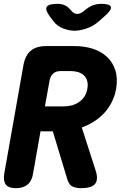

<svg xmlns="http://www.w3.org/2000/svg" viewBox="-25 -970 645 1000"><path d="M209 -416H308Q330 -416 350 -421.5Q370 -427 386.5 -438.5Q403 -450 414.5 -467Q426 -484 430 -508Q434 -532 429 -549Q424 -566 412 -577.5Q400 -589 381.5 -594.5Q363 -600 341 -600H292Q267 -600 252.5 -587.5Q238 -575 233 -550ZM186 -286 147 -65Q141 -27 118.5 -8.5Q96 10 58 10Q20 10 5.5 -8.5Q-9 -27 -3 -65L97 -630Q106 -681 135 -705.5Q164 -730 215 -730H364Q415 -730 458.5 -716Q502 -702 532 -674Q562 -646 575.5 -604.5Q589 -563 580 -508Q573 -469 556.5 -437Q540 -405 516.5 -380Q493 -355 463.5 -336.5Q434 -318 401 -306L474 -79Q488 -34 470 -12Q452 10 397 10Q372 10 353.5 2Q335 -6 326 -35L250 -286ZM274 -950Q297 -950 313.5 -942Q330 -934 344 -917L345 -916Q359 -898 376.5 -897.5Q394 -897 415 -915L420 -919Q440 -936 460 -943Q480 -950 503 -950Q548 -950 552.5 -933.5Q557 -917 519 -885L491 -860Q462 -834 426.5 -822Q391 -810 363 -810Q335 -810 303.5 -822Q272 -834 253 -860L234 -885Q209 -919 218.5 -934.5Q228 -950 274 -950Z"/></svg>

Font: Maple Mono ExtraBold
Style: Italic
Weight: 800
Italic angle: -10°
Monospace: yes
Designer: subframe7536
Version: Version 7.200